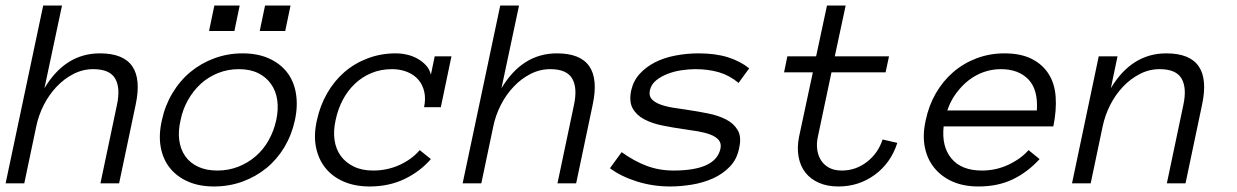

<svg xmlns="http://www.w3.org/2000/svg" viewBox="-44 -657 4431 688"><path d="M382.8 0H315.9L375 -280.8Q388.2 -341.8 368.7 -375.5Q349.1 -409.2 290 -409.2Q252.9 -409.2 219.5 -392.1Q186 -375 158.9 -346.4Q131.8 -317.9 113 -281Q94.2 -244.1 85.9 -204.1L43 0H-23.9L110.8 -637.2H178.2L115.2 -340.8Q189.9 -465.8 314 -465.8Q481.9 -465.8 441.9 -280.8Z M1012.7 -226.1Q1001 -172.9 974.9 -129.4Q948.7 -85.9 910.9 -54.9Q873 -23.9 825 -6.3Q776.9 11.2 722.7 11.2Q669.9 11.2 629.9 -6.3Q589.8 -23.9 564.9 -54.9Q540 -85.9 532 -129.4Q523.9 -172.9 536.1 -226.1Q546.9 -277.8 573.5 -322.5Q600.1 -367.2 637.9 -398.7Q675.8 -430.2 723.9 -448Q772 -465.8 824.7 -465.8Q878.9 -465.8 918.9 -448Q959 -430.2 983.9 -398.7Q1008.8 -367.2 1016.4 -322.5Q1023.9 -277.8 1012.7 -226.1ZM945.8 -226.1Q954.1 -265.1 949.5 -298.1Q944.8 -331.1 927.2 -356Q909.7 -380.9 880.9 -395Q852.1 -409.2 812 -409.2Q772 -409.2 736.8 -395Q701.7 -380.9 674.8 -356Q647.9 -331.1 629.4 -298.1Q610.8 -265.1 603 -226.1Q593.8 -187 598.4 -154.1Q603 -121.1 619.9 -97.2Q636.7 -73.2 665.8 -59.6Q694.8 -45.9 734.9 -45.9Q774.9 -45.9 809.8 -59.6Q844.7 -73.2 872.3 -97.2Q899.9 -121.1 918.5 -154.1Q937 -187 945.8 -226.1ZM978 -545.9H886.7L905.8 -637.2H997.1ZM795.9 -545.9H705.1L724.1 -637.2H814.9Z M1500 -86.9Q1460.9 -42 1405.3 -15.4Q1349.6 11.2 1280.8 11.2Q1228 11.2 1187.5 -6.3Q1147 -23.9 1121.8 -55.4Q1096.7 -86.9 1088.1 -130.4Q1079.6 -173.8 1091.8 -227.1Q1103 -278.8 1128.4 -323Q1153.8 -367.2 1190.2 -398.7Q1226.6 -430.2 1273.7 -448Q1320.8 -465.8 1374 -465.8Q1395 -465.8 1415.5 -460.9Q1436 -456.1 1453.4 -446Q1470.7 -436 1483.2 -422.1Q1495.6 -408.2 1500 -389.2L1513.7 -455.1H1573.7L1535.6 -272.9H1475.6Q1481.9 -303.2 1476.3 -328.1Q1470.7 -353 1455.3 -371.1Q1439.9 -389.2 1415.3 -399.2Q1390.6 -409.2 1360.8 -409.2Q1319.8 -409.2 1286.4 -395Q1252.9 -380.9 1227.3 -356.4Q1201.7 -332 1184.3 -299.1Q1167 -266.1 1158.7 -227.1Q1149.9 -188 1154.8 -155Q1159.7 -122.1 1177.2 -98.1Q1194.8 -74.2 1223.9 -60.1Q1252.9 -45.9 1293 -45.9Q1343.8 -45.9 1387.7 -65.9Q1431.6 -85.9 1460 -119.1Z M2020.5 0H1953.6L2012.7 -280.8Q2025.9 -341.8 2006.3 -375.5Q1986.8 -409.2 1927.7 -409.2Q1890.6 -409.2 1857.2 -392.1Q1823.7 -375 1796.6 -346.4Q1769.5 -317.9 1750.7 -281Q1731.9 -244.1 1723.6 -204.1L1680.7 0H1613.8L1748.5 -637.2H1815.9L1752.9 -340.8Q1827.6 -465.8 1951.7 -465.8Q2119.6 -465.8 2079.6 -280.8Z M2604.5 -126Q2596.7 -85.9 2571 -59.6Q2545.4 -33.2 2510.5 -17.6Q2475.6 -2 2435.1 4.6Q2394.5 11.2 2357.4 11.2Q2295.4 11.2 2238 -6.8Q2180.7 -24.9 2141.6 -54.2L2183.6 -111.8Q2227.5 -80.1 2272.5 -63Q2317.4 -45.9 2369.6 -45.9Q2520.5 -45.9 2537.6 -124Q2541.5 -143.1 2531.5 -155Q2521.5 -167 2502 -174.6Q2482.4 -182.1 2456.5 -186.5Q2430.7 -190.9 2401.4 -194.8Q2364.7 -200.2 2328.6 -207.5Q2292.5 -214.8 2264.6 -229.5Q2236.8 -244.1 2223.1 -268.6Q2209.5 -293 2217.8 -333Q2225.6 -367.2 2248 -392.1Q2270.5 -417 2303 -433.6Q2335.4 -450.2 2376.5 -458Q2417.5 -465.8 2459.5 -465.8Q2519.5 -465.8 2564 -451.9Q2608.4 -438 2640.6 -412.1L2602.5 -359.9Q2569.8 -387.2 2531.7 -398.2Q2493.7 -409.2 2446.8 -409.2Q2425.8 -409.2 2399.7 -405.5Q2373.5 -401.9 2349.6 -392.8Q2325.7 -383.8 2307.6 -369.4Q2289.6 -355 2284.7 -333Q2280.8 -314 2290.8 -302.5Q2300.8 -291 2320.1 -283.4Q2339.4 -275.9 2365.5 -271.5Q2391.6 -267.1 2420.4 -263.2Q2456.5 -257.8 2493.2 -250.5Q2529.8 -243.2 2557.6 -229Q2585.4 -214.8 2599.6 -190.4Q2613.8 -166 2604.5 -126Z M3171.4 -145Q3148.4 -73.2 3091.1 -31Q3033.7 11.2 2960.4 11.2Q2920.4 11.2 2890.4 -2Q2860.4 -15.1 2842 -38.6Q2823.7 -62 2817.6 -95Q2811.5 -127.9 2819.3 -167L2868.7 -397.9H2765.6L2777.3 -455.1H2880.4L2919.4 -637.2H2986.3L2947.3 -455.1H3141.6L3129.4 -397.9H2935.5L2886.7 -167Q2881.3 -142.1 2884.5 -120.1Q2887.7 -98.1 2898.7 -81.5Q2909.7 -64.9 2928 -55.4Q2946.3 -45.9 2972.7 -45.9Q3022.5 -45.9 3062.5 -76.9Q3102.5 -107.9 3118.7 -157.2Z M3337.4 -204.1Q3329.6 -131.8 3365.5 -88.9Q3401.4 -45.9 3474.6 -45.9Q3525.4 -45.9 3569.8 -66.9Q3614.3 -87.9 3641.6 -119.1L3681.2 -86.9Q3637.2 -39.1 3584.2 -13.9Q3531.2 11.2 3462.4 11.2Q3409.2 11.2 3369.4 -6.3Q3329.6 -23.9 3304 -55.4Q3278.3 -86.9 3269.8 -130.4Q3261.2 -173.8 3273.4 -227.1Q3284.2 -278.8 3309.3 -322.5Q3334.5 -366.2 3371.3 -398.2Q3408.2 -430.2 3455.3 -448Q3502.4 -465.8 3555.2 -465.8Q3613.3 -465.8 3652.3 -446.3Q3691.4 -426.8 3713.4 -392.3Q3735.4 -357.9 3738.8 -310.1Q3742.2 -262.2 3730.5 -204.1ZM3671.4 -261.2Q3676.3 -335.9 3640.9 -372.6Q3605.5 -409.2 3542.5 -409.2Q3510.3 -409.2 3480.7 -398.7Q3451.2 -388.2 3426.3 -368.7Q3401.4 -349.1 3381.3 -321.5Q3361.3 -293.9 3350.6 -261.2Z M4204.1 0H4137.2L4196.3 -280.8Q4209.5 -341.8 4189.9 -375.5Q4170.4 -409.2 4111.3 -409.2Q4074.2 -409.2 4040.8 -392.1Q4007.3 -375 3980.2 -346.4Q3953.1 -317.9 3934.3 -281Q3915.5 -244.1 3907.2 -204.1L3864.3 0H3797.4L3893.1 -455.1H3960.4L3936.5 -340.8Q4011.2 -465.8 4135.3 -465.8Q4303.2 -465.8 4263.2 -280.8Z"/></svg>

Font: Anonymous Pro
Style: Italic
Weight: 400
Italic angle: -12°
Monospace: yes
Designer: Mark Simonson
Version: Version 1.003